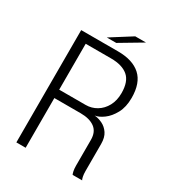

<svg xmlns="http://www.w3.org/2000/svg" viewBox="-203 -976 992 1092"><g transform="rotate(30 293.0 -430.0)"><path d="M76 0V-737.5H318Q415 -737.5 466.2 -691Q517.5 -644.5 517.5 -546.5Q517.5 -486.5 495 -445Q472.5 -403.5 441.5 -380.8Q410.5 -358 385 -355Q410.5 -353 436.8 -340.5Q463 -328 480.5 -302Q498 -276 498 -233V-55.5Q498 -35 501.2 -19.8Q504.5 -4.5 508 0H445.5Q442.5 -5 439.2 -19.8Q436 -34.5 436 -55.5V-224.5Q436 -277 402.2 -301.8Q368.5 -326.5 309.5 -326.5H137V0ZM303.5 -683H137V-381.5H310.5Q349.5 -381.5 382.2 -401.2Q415 -421 434.5 -457Q454 -493 454 -541.5Q454 -617.5 415.5 -650.2Q377 -683 303.5 -683ZM223 -774 360 -860.5H430.5L285 -774Z"/></g></svg>

Font: Epilogue Light
Style: Regular
Weight: 300
Designer: Tyler Finck
Foundry: Etcetera Type Co
Version: Version 2.111; ttfautohint (v1.8.3)